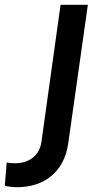

<svg xmlns="http://www.w3.org/2000/svg" viewBox="-146 -561 415 802"><path d="M-75 221C38 221 122 158 139 38L221 -541H107L27 32C19 89 -25 121 -83 121C-93 121 -106 120 -118 118L-126 215C-115 218 -92 221 -75 221Z"/></svg>

Font: Mluvka SemiBold
Style: Italic
Weight: 600
Italic angle: -8°
Designer: Modified by Jiří Krblich, Original typeface by Gumpita Rahayu
Foundry: Gumpita Rahayu & Jiří Krblich
Version: Version 2.000;Glyphs 3.1.1 (3134)